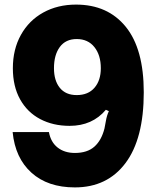

<svg xmlns="http://www.w3.org/2000/svg" viewBox="-20 -799 680 836"><path d="M606 -397Q606 -195 526.5 -89Q447 17 306 17Q188 17 117 -47Q46 -111 35 -224H193Q201 -180 231 -156.5Q261 -133 306 -133Q360 -133 391 -160.5Q422 -188 435 -240Q437 -248 441 -272Q445 -296 454 -315L441 -321Q382 -251 283 -251Q211 -251 155 -280.5Q99 -310 67.5 -366.5Q36 -423 36 -502Q36 -584 71 -647Q106 -710 168.5 -744.5Q231 -779 311 -779Q449 -779 527.5 -682.5Q606 -586 606 -397ZM215 -502Q215 -448 240.5 -416.5Q266 -385 314 -385Q364 -385 391.5 -417Q419 -449 419 -502Q419 -559 391 -594Q363 -629 314 -629Q266 -629 240.5 -594.5Q215 -560 215 -502Z"/></svg>

Font: Open Sauce Sans Black
Style: Regular
Weight: 900
Designer: Alfredo Marco Pradil
Foundry: Creative Sauce Fz LLC
Version: Version 1.477